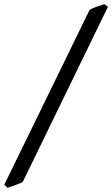

<svg xmlns="http://www.w3.org/2000/svg" viewBox="-70 -738 531 909"><path d="M440.9 -705.6 38.1 122.6Q32.2 127 17.8 132.6Q3.4 138.2 -11.7 143.3Q-26.9 148.4 -34.2 150.9L-49.8 136.7L354 -690.9Q366.2 -698.7 388.9 -706.8Q411.6 -714.8 424.8 -718.3Z"/></svg>

Font: Dai Banna SIL Medium
Style: Italic
Weight: 500
Italic angle: -11°
Designer: Victor Gaultney
Foundry: SIL International
Version: Version 4.000